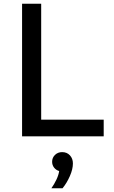

<svg xmlns="http://www.w3.org/2000/svg" viewBox="-20 -735 614 1035"><path d="M539 0H99V-715H202V-90H539ZM317 280H257Q273 257 284.5 232.5Q296 208 299 187Q282 182 271.5 168.5Q261 155 261 137Q261 115 276.5 100Q292 85 315 85Q341 85 357 102.5Q373 120 373 146Q373 177 356.5 214.5Q340 252 317 280Z"/></svg>

Font: Wix Madefor Text Medium
Style: Regular
Weight: 500
Designer: Dalton Maag Ltd
Foundry: Dalton Maag Ltd
Version: Version 3.100